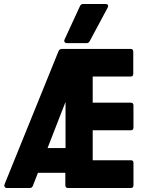

<svg xmlns="http://www.w3.org/2000/svg" viewBox="-20 -941 736 961"><path d="M218 -200H308V-431ZM16 0Q7 0 3.5 -5.5Q0 -11 3 -19L273 -685Q278 -696 289 -696H634Q647 -696 647 -682V-572Q647 -558 634 -558H444V-427H635Q648 -427 648 -413V-303Q648 -289 635 -289H444V-139H635Q648 -139 648 -126V-14Q648 0 635 0H321Q307 0 307 -14V-76H170L144 -10Q140 0 129 0ZM315 -725Q307 -725 303.5 -730.5Q300 -736 303 -743L381 -912Q386 -921 396 -921H508Q517 -921 520 -916Q523 -911 519 -903L429 -735Q424 -725 413 -725Z"/></svg>

Font: AL Dynamic
Style: Bold
Weight: 700
Version: Version 1.000; ttfautohint (v1.8.2) -l 8 -r 50 -G 200 -x 14 